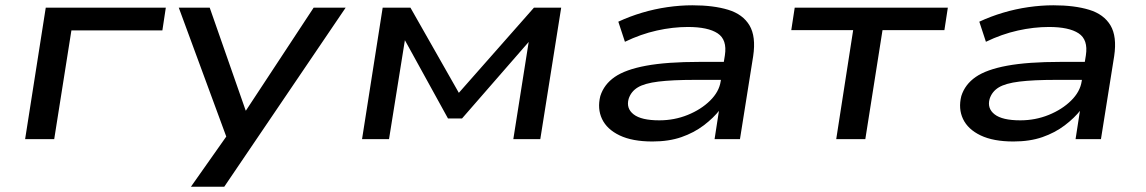

<svg xmlns="http://www.w3.org/2000/svg" viewBox="-20 -526 4334 726"><path d="M75 0 153 -497H607L594 -411H250L185 0Z M702 180 845 -23 852 35 656 -497H773L909 -108H910L1166 -497H1287L828 180Z M1349 0 1427 -497H1532L1715 -175L1999 -497H2102L2023 0H1921L1980 -373H1984L1727 -78H1674L1511 -374L1451 0Z M2447 9Q2371 9 2323 -14Q2275 -37 2256.5 -76Q2238 -115 2250 -163Q2264 -207 2304.5 -235Q2345 -263 2423 -277.5Q2501 -292 2626 -292H2738L2728 -224H2608Q2522 -224 2469.5 -217.5Q2417 -211 2391.5 -195.5Q2366 -180 2357 -152Q2347 -116 2376 -93.5Q2405 -71 2473 -71Q2530 -71 2580.5 -91.5Q2631 -112 2665 -145.5Q2699 -179 2705 -218L2721 -317Q2730 -376 2693.5 -400Q2657 -424 2581 -424Q2524 -424 2463.5 -410.5Q2403 -397 2343 -368L2318 -444Q2361 -464 2408 -478Q2455 -492 2503.5 -499Q2552 -506 2598 -506Q2678 -506 2733.5 -489Q2789 -472 2814 -430Q2839 -388 2828 -314L2778 0H2682L2699 -110L2702 -111Q2678 -80 2641 -52Q2604 -24 2556.5 -7.5Q2509 9 2447 9Z M3142 0 3206 -412H2972L2985 -497H3564L3551 -412H3317L3252 0Z M3812 9Q3736 9 3688 -14Q3640 -37 3621.5 -76Q3603 -115 3615 -163Q3629 -207 3669.5 -235Q3710 -263 3788 -277.5Q3866 -292 3991 -292H4103L4093 -224H3973Q3887 -224 3834.5 -217.5Q3782 -211 3756.5 -195.5Q3731 -180 3722 -152Q3712 -116 3741 -93.5Q3770 -71 3838 -71Q3895 -71 3945.5 -91.5Q3996 -112 4030 -145.5Q4064 -179 4070 -218L4086 -317Q4095 -376 4058.5 -400Q4022 -424 3946 -424Q3889 -424 3828.5 -410.5Q3768 -397 3708 -368L3683 -444Q3726 -464 3773 -478Q3820 -492 3868.5 -499Q3917 -506 3963 -506Q4043 -506 4098.5 -489Q4154 -472 4179 -430Q4204 -388 4193 -314L4143 0H4047L4064 -110L4067 -111Q4043 -80 4006 -52Q3969 -24 3921.5 -7.5Q3874 9 3812 9Z"/></svg>

Font: Nunito Sans 7pt Expanded Medium
Style: Italic
Weight: 500
Width: 7
Italic angle: -9°
Designer: Vernon Adams
Foundry: Vernon Adams
Version: Version 3.101;gftools[0.9.27]